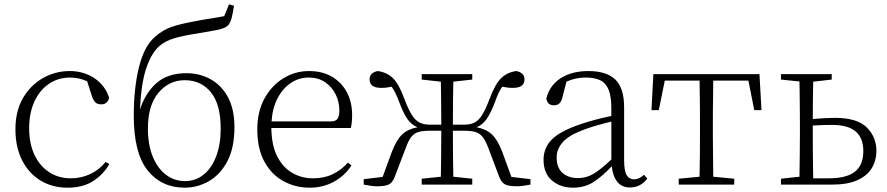

<svg xmlns="http://www.w3.org/2000/svg" viewBox="-20 -847 4068 881"><path d="M464.8 -104 481.9 -94.2Q452.6 -44.4 405.8 -15.1Q358.9 14.2 290 14.2Q219.2 14.2 165.3 -19Q111.3 -52.2 81.1 -112.3Q50.8 -172.4 50.8 -253.9Q50.8 -337.9 85.9 -397.7Q121.1 -457.5 178 -489.3Q234.9 -521 299.8 -521Q363.8 -521 413.1 -488.3Q462.4 -455.6 481 -397.9Q472.7 -368.2 444.8 -368.2Q426.8 -368.2 417.5 -377.4Q408.2 -386.7 402.8 -402.8L379.9 -474.1Q341.8 -491.2 301.8 -491.2Q247.6 -491.2 205.1 -462.6Q162.6 -434.1 138.2 -381.8Q113.8 -329.6 113.8 -257.8Q113.8 -188 138.2 -136.5Q162.6 -85 205.8 -56.9Q249 -28.8 305.2 -28.8Q352.1 -28.8 393.6 -48.1Q435.1 -67.4 464.8 -104Z M829.1 -16.1Q877.9 -16.1 914.8 -46.1Q951.7 -76.2 972.2 -130.4Q992.7 -184.6 992.7 -256.8Q992.7 -368.7 947.5 -423.8Q902.3 -479 827.6 -479Q755.9 -479 707.3 -421.6Q658.7 -364.3 658.7 -257.8Q658.7 -182.6 680.9 -128.4Q703.1 -74.2 741.5 -45.2Q779.8 -16.1 829.1 -16.1ZM1030.8 -827.1 1053.7 -820.8Q1048.8 -787.1 1042.7 -764.2Q1036.6 -741.2 1025.9 -730Q1012.2 -716.3 972.7 -708.7Q933.1 -701.2 882.8 -692.9Q817.9 -683.1 778.1 -670.9Q738.3 -658.7 712.9 -637.2Q675.3 -605 651.6 -535.6Q627.9 -466.3 622.1 -344.2Q647.5 -421.9 699 -466.6Q750.5 -511.2 835.9 -511.2Q896 -511.2 946 -483.6Q996.1 -456.1 1025.9 -401.1Q1055.7 -346.2 1055.7 -264.2Q1055.7 -167.5 1022.7 -106Q989.7 -44.4 937.5 -15.1Q885.3 14.2 827.6 14.2Q720.7 14.2 657.2 -65.4Q593.8 -145 593.8 -315.9Q593.8 -441.4 617.4 -537.8Q641.1 -634.3 689.9 -676.8Q726.6 -710 768.1 -723.9Q809.6 -737.8 872.1 -749Q906.2 -755.9 942.9 -761.5Q979.5 -767.1 1008.8 -772.9Z M1226.1 -290H1499Q1520.5 -290 1528.8 -302.2Q1537.1 -314.5 1537.1 -339.8Q1537.1 -379.9 1520 -414.3Q1502.9 -448.7 1471.4 -470Q1439.9 -491.2 1396 -491.2Q1351.6 -491.2 1314.5 -466.3Q1277.3 -441.4 1253.7 -396.2Q1230 -351.1 1226.1 -290ZM1589.8 -259.8H1225.1Q1226.1 -179.7 1252.4 -128.7Q1278.8 -77.6 1321.8 -53.2Q1364.7 -28.8 1416 -28.8Q1467.8 -28.8 1507.3 -48.1Q1546.9 -67.4 1576.7 -101.1L1592.8 -87.9Q1562 -40.5 1512.2 -13.2Q1462.4 14.2 1400.9 14.2Q1335.9 14.2 1281.2 -15.4Q1226.6 -44.9 1193.6 -104.5Q1160.6 -164.1 1160.6 -253.9Q1160.6 -335.9 1194.1 -396Q1227.5 -456.1 1281.5 -488.5Q1335.4 -521 1397.9 -521Q1459.5 -521 1503.9 -494.6Q1548.3 -468.3 1572 -422.9Q1595.7 -377.4 1595.7 -319.8Q1595.7 -282.7 1589.8 -259.8Z M2326.7 -35.2 2414.1 -24.9V0Q2397.9 2.9 2382.1 5.4Q2366.2 7.8 2353 7.8Q2311.5 7.8 2295.4 -2Q2279.3 -11.7 2269 -40L2220.7 -168Q2208 -202.1 2194.3 -219Q2180.7 -235.8 2160.9 -241.5Q2141.1 -247.1 2108.9 -247.1H2058.1Q2058.1 -191.4 2058.6 -134Q2059.1 -76.7 2060.1 -36.1L2147 -26.9V0H1915V-26.9L2002.9 -36.1Q2003.4 -76.7 2004.2 -134Q2004.9 -191.4 2004.9 -247.1H1951.7Q1920.4 -247.1 1900.6 -241.5Q1880.9 -235.8 1867.4 -219Q1854 -202.1 1841.8 -168L1793 -40Q1783.2 -11.7 1766.8 -2Q1750.5 7.8 1710 7.8Q1695.8 7.8 1680.2 5.4Q1664.6 2.9 1648.9 0V-24.9L1735.8 -35.2L1777.8 -149.9Q1799.8 -206.1 1825.7 -230.5Q1851.6 -254.9 1896 -263.2Q1867.2 -274.4 1848.4 -302.2Q1829.6 -330.1 1811 -380.9Q1793.9 -426.3 1776.9 -449.2Q1766.6 -446.8 1754.9 -445.3Q1743.2 -443.8 1729 -443.8Q1675.8 -443.8 1675.8 -482.9Q1675.8 -513.2 1712.9 -521Q1755.9 -515.1 1783.4 -488Q1811 -460.9 1835.9 -392.1Q1854.5 -343.3 1870.8 -318.1Q1887.2 -293 1906.5 -283.9Q1925.8 -274.9 1954.1 -274.9H2004.9Q2004.9 -322.3 2004.2 -377Q2003.4 -431.6 2002.9 -472.2L1915 -481.9V-506.8H2147V-481.9L2060.1 -472.2Q2059.1 -431.6 2058.6 -377Q2058.1 -322.3 2058.1 -274.9H2108.9Q2136.7 -274.9 2156 -283.9Q2175.3 -293 2191.4 -318.1Q2207.5 -343.3 2226.1 -392.1Q2251.5 -460.9 2279.1 -488Q2306.6 -515.1 2349.1 -521Q2386.7 -513.2 2386.7 -482.9Q2386.7 -443.8 2334 -443.8Q2318.8 -443.8 2307.1 -445.3Q2295.4 -446.8 2284.7 -449.2Q2275.9 -437 2268.1 -420.9Q2260.3 -404.8 2252 -380.9Q2232.9 -330.1 2213.9 -302.2Q2194.8 -274.4 2167 -263.2Q2210.4 -254.9 2236.8 -230.5Q2263.2 -206.1 2284.7 -149.9Z M2785.2 -115.2V-289.1Q2750.5 -280.8 2716.1 -270.8Q2681.6 -260.7 2653.8 -250Q2587.4 -224.6 2560.8 -193.1Q2534.2 -161.6 2534.2 -125Q2534.2 -77.6 2561 -53.7Q2587.9 -29.8 2632.8 -29.8Q2670.4 -29.8 2703.6 -49.6Q2736.8 -69.3 2785.2 -115.2ZM2935.1 -44.9 2950.2 -27.8Q2919.4 13.2 2871.1 13.2Q2833.5 13.2 2812.7 -12.5Q2792 -38.1 2787.1 -84Q2740.2 -34.7 2700.9 -10.3Q2661.6 14.2 2609.9 14.2Q2551.3 14.2 2512.7 -18.8Q2474.1 -51.8 2474.1 -113.8Q2474.1 -168.9 2512.5 -207.3Q2550.8 -245.6 2643.1 -276.9Q2675.8 -288.1 2712.6 -297.9Q2749.5 -307.6 2785.2 -314.9V-349.1Q2785.2 -405.3 2772.2 -436.3Q2759.3 -467.3 2733.2 -479.2Q2707 -491.2 2667 -491.2Q2645 -491.2 2623.3 -486.8Q2601.6 -482.4 2579.1 -472.2L2561 -401.9Q2553.7 -363.8 2522 -363.8Q2491.7 -363.8 2486.8 -395Q2502 -455.6 2553 -488.3Q2604 -521 2680.2 -521Q2762.7 -521 2803.2 -482.2Q2843.8 -443.4 2843.8 -354V-112.8Q2843.8 -61 2856 -42.5Q2868.2 -23.9 2890.1 -23.9Q2911.1 -23.9 2935.1 -44.9Z M3414.1 -477.1H3252.9Q3252.4 -449.7 3252 -414.6Q3251.5 -379.4 3251.2 -344.5Q3251 -309.6 3251 -282.2V-226.1Q3251 -185.5 3251.7 -131.3Q3252.4 -77.1 3252.9 -36.1L3349.1 -26.9V0H3094.2V-26.9L3189.9 -36.1Q3190.9 -77.1 3191.4 -131.3Q3191.9 -185.5 3191.9 -226.1V-282.2Q3191.9 -309.6 3191.7 -344.5Q3191.4 -379.4 3190.9 -414.6Q3190.4 -449.7 3189.9 -477.1H3030.3L3002.9 -341.8H2969.2L2978 -506.8H3464.8L3474.1 -341.8H3440.9Z M3711.4 -28.8H3783.2Q3863.8 -28.8 3902.6 -59.1Q3941.4 -89.4 3941.4 -153.8Q3941.4 -213.9 3906.2 -243.9Q3871.1 -273.9 3796.4 -273.9Q3778.3 -273.9 3755.4 -273.2Q3732.4 -272.5 3709.5 -271V-226.1Q3709.5 -197.3 3709.7 -161.9Q3710 -126.5 3710.4 -91.6Q3710.9 -56.6 3711.4 -28.8ZM3796.4 -481.9 3711.4 -472.2Q3710.4 -436 3710 -388.4Q3709.5 -340.8 3709.5 -300.8Q3735.4 -303.2 3762.5 -304.7Q3789.6 -306.2 3811.5 -306.2Q3913.1 -306.2 3957.3 -262.2Q4001.5 -218.3 4001.5 -153.8Q4001.5 -110.8 3980.5 -75.9Q3959.5 -41 3914.8 -20.5Q3870.1 0 3799.3 0H3563.5V-26.9L3648.4 -36.1Q3648.9 -77.1 3649.7 -131.3Q3650.4 -185.5 3650.4 -226.1V-282.2Q3650.4 -309.1 3650.1 -343Q3649.9 -377 3649.4 -411.1Q3648.9 -445.3 3648.4 -473.1L3563.5 -481.9V-506.8H3796.4Z"/></svg>

Font: Source Han Serif CN ExtraLight
Style: Regular
Weight: 250
Designer: Ryoko NISHIZUKA  (kana & ideographs); Frank Grießhammer (Latin, Greek & Cyrillic); Wenlong ZHANG  (bopomofo); Sandoll Co
Foundry: Adobe Systems Incorporated
Version: Version 1.001;PS 1.001;hotconv 16.6.54;makeotf.lib2.5.65590